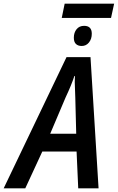

<svg xmlns="http://www.w3.org/2000/svg" viewBox="-81 -1028 643 1048"><path d="M282 -716H413L457 0H346L337 -201H150L57 0H-61ZM335 -298 330 -495 329 -523Q327 -561 327 -580Q327 -602 328 -613H325Q309 -564 277 -496L193 -298ZM272 -1008H542L525 -930H256ZM322 -822Q322 -850 337 -868.5Q352 -887 378 -887Q420 -887 420 -844Q420 -815 404.5 -796Q389 -777 365 -777Q345 -777 333.5 -788Q322 -799 322 -822Z"/></svg>

Font: Noto Sans UI NarrowMedium
Style: Italic
Weight: 500
Width: 4
Italic angle: -12°
Designer: Monotype Design Team
Foundry: Monotype Imaging Inc.
Version: Version 1.001